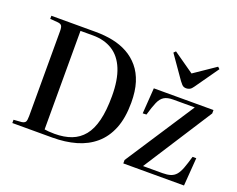

<svg xmlns="http://www.w3.org/2000/svg" viewBox="-121 -999 1502 1216"><g transform="rotate(20 630.0 -390.5)"><path d="M56 0V-22L110 -26Q129 -29 135 -39Q141 -49 141 -78V-651Q141 -676 134.5 -686Q128 -696 108 -698L56 -702V-723H355Q416 -723 470.5 -712Q525 -701 570.5 -676Q616 -651 650 -610.5Q684 -570 702 -513Q720 -456 720 -378Q720 -275 691 -203Q662 -131 609 -86Q556 -41 484 -20.5Q412 0 326 0ZM330 -27Q395 -27 443.5 -45.5Q492 -64 525 -104.5Q558 -145 574.5 -212Q591 -279 591 -376Q591 -485 562 -556Q533 -627 478 -661.5Q423 -696 346 -696H262V-32Q272 -30 290.5 -28.5Q309 -27 330 -27ZM804 0V-23L1108 -488H963Q924 -488 902 -474.5Q880 -461 866 -429Q852 -397 836 -341L811 -340L823 -513H1225V-490L927 -27H1058Q1090 -27 1112 -34Q1134 -41 1149 -58.5Q1164 -76 1176 -108Q1188 -140 1202 -189H1227L1213 0ZM1015 -583Q1007 -583 999.5 -585.5Q992 -588 985 -595.5Q978 -603 969 -615L862 -768L875 -781L1015 -683L1159 -781L1172 -769L1060 -610Q1050 -595 1039 -589Q1028 -583 1015 -583Z"/></g></svg>

Font: Literata 60pt Medium
Style: Regular
Weight: 500
Designer: Latin by Veronika Burian and Jose Scaglione. Greek by Irene Vlachou. Cyrillic by Vera Evstafieva.
Foundry: TypeTogether
Version: Version 3.103;gftools[0.9.29]